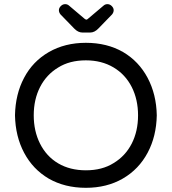

<svg xmlns="http://www.w3.org/2000/svg" viewBox="-20 -900 833 931"><path d="M339.8 -761.7 273.4 -830.1Q265.6 -839.8 265.6 -850.6Q265.6 -861.3 274.9 -870.6Q284.2 -879.9 295.9 -879.9Q306.6 -879.9 314.5 -873L390.6 -808.6Q396.5 -804.7 398.4 -804.7Q402.3 -804.7 406.2 -808.6L482.4 -873Q490.2 -879.9 501 -879.9Q512.7 -879.9 522 -870.6Q531.2 -861.3 531.2 -850.6Q531.2 -839.8 523.4 -830.1L457 -761.7Q438.5 -742.2 417 -742.2H379.9Q358.4 -742.2 339.8 -761.7ZM215.8 -34.2Q139.6 -79.1 97.2 -158.7Q54.7 -238.3 52.7 -340.8Q54.7 -443.4 96.7 -522.5Q138.7 -602.5 216.8 -647.5Q294.9 -692.4 396.5 -692.4Q499 -692.4 577.1 -647.5Q653.3 -602.5 695.8 -522.5Q738.3 -442.4 740.2 -340.8Q738.3 -239.3 696.3 -160.2Q653.3 -79.1 575.7 -34.2Q498 10.7 396.5 10.7Q293.9 10.7 215.8 -34.2ZM531.2 -109.4Q587.9 -143.6 618.7 -203.6Q649.4 -263.7 649.4 -340.8Q649.4 -417 619.1 -477.5Q587.9 -539.1 530.3 -573.2Q472.7 -607.4 396.5 -607.4Q317.4 -607.4 261.7 -572.3Q205.1 -538.1 174.3 -478Q143.6 -418 143.6 -340.8Q143.6 -264.6 173.8 -204.1Q205.1 -141.6 262.2 -107.9Q319.3 -74.2 396.5 -74.2Q475.6 -74.2 531.2 -109.4Z"/></svg>

Font: FakePearl
Style: Regular
Weight: 400
Version: Version 1.2